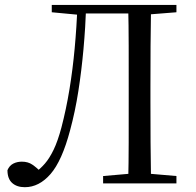

<svg xmlns="http://www.w3.org/2000/svg" viewBox="-20 -748 800 783"><path d="M10.4 -54Q18.2 -72.5 33.8 -80.6Q49.4 -88.7 69.1 -88.7Q94.4 -88.7 111.9 -76.6Q129.5 -64.6 151.7 -42.7V-36.4H122.7V-43.7Q144.8 -59.7 163.3 -81.1Q181.9 -102.6 198.7 -137.4Q215.6 -172.3 230.5 -228.1Q250.1 -303.1 263.4 -384.2Q276.7 -465.4 284.6 -551.6Q292.6 -637.9 295.9 -728H331.7Q328.4 -635.3 320.4 -547Q312.4 -458.8 299.5 -376.2Q286.7 -293.6 265.9 -216.8Q232.9 -92.2 186.2 -38.4Q139.4 15.4 81.3 15.4Q48.8 15.4 29.6 -1.8Q10.4 -19 10.4 -54ZM502.7 0Q504.7 -83.6 504.8 -167.3Q504.9 -250.9 504.9 -336.8V-391.1Q504.9 -476.1 504.8 -560.5Q504.7 -645 502.7 -728H596Q594.5 -645.2 594 -560.7Q593.5 -476.1 593.5 -391.1V-337Q593.5 -252.2 594 -168.1Q594.5 -84.1 596 0ZM400.5 0V-30.1L538.9 -42.1H559.9L699.5 -30.1V0ZM191.1 -698V-728H314.1V-687.6H301.5ZM550.4 -686.9V-728H699.5V-698L559.9 -686.9ZM314.1 -693V-728H550.4V-693Z"/></svg>

Font: Noto Serif KR ExtraLight
Style: Regular
Weight: 200
Designer: Ryoko NISHIZUKA 西塚涼子 (kana & ideographs); Frank Grießhammer (Latin, Greek & Cyrillic); Wenlong ZHANG 张文龙 (bopomofo); San
Foundry: Adobe
Version: Version 2.002-H1;hotconv 1.1.0;makeotfexe 2.6.0